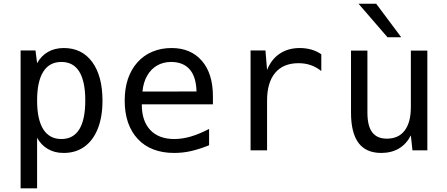

<svg xmlns="http://www.w3.org/2000/svg" viewBox="-20 -823 2448 1051"><path d="M183.1 208V-68.8Q204.6 -29.3 242.2 -7.3Q261.2 3.4 281.7 8.8Q302.2 14.2 329.1 14.2Q394.5 14.2 442.1 -20Q489.7 -54.2 515.4 -118.7Q541 -183.1 541 -272Q541 -406.7 484.9 -483.4Q428.7 -560.1 329.6 -560.1Q280.3 -560.1 243.2 -539.1Q206.1 -518.1 183.1 -477.1L174.3 -546.9H92.8V208ZM183.1 -272.9Q183.1 -377 216.8 -430.4Q250.5 -483.9 315.9 -483.9Q381.3 -483.9 414.1 -430.7Q446.8 -377.4 446.8 -272.9Q446.8 -168.5 414.1 -115.2Q381.3 -62 315.9 -62Q250.5 -62 216.8 -115.5Q183.1 -168.9 183.1 -272.9Z M1025.9 3.9Q1074.2 -7.3 1124.5 -27.8V-117.2Q1071.3 -89.4 1024.7 -75.7Q978 -62 934.1 -62Q849.6 -62 803.2 -110.8Q756.3 -160.2 756.3 -249V-252H1145.5V-295.9Q1145.5 -419.9 1085.4 -489.7Q1024.9 -560.1 918.9 -560.1Q862.8 -560.1 815.2 -540.5Q767.6 -521 732.4 -481.9Q662.6 -403.3 662.6 -272.5Q662.6 -139.2 734.4 -62Q769.5 -24.4 819.6 -5.1Q869.6 14.2 932.6 14.2Q981.9 14.2 1025.9 3.9ZM917 -483.9Q949.2 -483.9 975.1 -473.6Q1001 -463.4 1018.6 -442.9Q1053.7 -402.3 1055.7 -322.3L759.8 -321.8Q764.6 -372.1 785.4 -408.4Q806.2 -444.8 839.8 -464.4Q873.5 -483.9 917 -483.9Z M1441.9 0V-272Q1441.9 -371.6 1486.3 -424.3Q1530.8 -477.1 1614.3 -477.1Q1649.9 -477.1 1680.7 -466.6Q1711.4 -456.1 1738.8 -434.1V-525.9Q1713.4 -543.5 1683.6 -551.8Q1653.3 -560.1 1621.1 -560.1Q1557.1 -560.1 1511 -529.1Q1464.8 -498 1441.9 -439.9L1433.1 -546.9H1351.6V0Z M2176.3 -619.1 2039.1 -802.7H1942.4L2101.1 -619.1ZM2229 -82 2237.8 0H2319.3V-545.9H2229V-236.8Q2229 -153.3 2195.3 -108.6Q2161.6 -64 2098.1 -64Q2069.8 -64 2050.3 -72.8Q2030.8 -81.5 2017.6 -98.6Q1991.2 -133.3 1991.2 -207V-545.9H1901.4V-207Q1901.4 -95.7 1942.4 -40.8Q1983.4 14.2 2066.9 14.2Q2122.6 14.2 2163.6 -10Q2204.6 -34.2 2229 -82Z"/></svg>

Font: Hack Dev
Style: Regular
Weight: 400
Designer: Christopher Simpkins
Foundry: Christopher Simpkins
Version: Version 2.0315